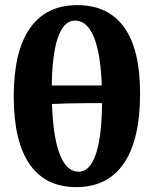

<svg xmlns="http://www.w3.org/2000/svg" viewBox="-20 -737 614 766"><path d="M284.2 9.5Q161.2 9.5 98 -82.1Q34.8 -173.7 34.8 -351.8Q34.8 -531.7 99.3 -624.1Q163.8 -716.5 288.5 -716.5Q412.1 -716.5 475.5 -627.8Q538.9 -539.2 538.9 -364.8Q538.9 -180.1 474.2 -85.3Q409.4 9.5 284.2 9.5ZM293.8 -52.1Q339.5 -52.1 363.3 -124.9Q387.2 -197.6 387.2 -339.1Q387.2 -495 359.8 -575Q332.4 -654.9 279 -654.9Q233.8 -654.9 210.1 -584.5Q186.5 -514.1 186.5 -377Q186.5 -217 213.7 -134.6Q240.9 -52.1 293.8 -52.1ZM157.5 -321.1V-395.9H420.3V-325.6Q375.6 -325.6 337.6 -325.6Q299.5 -325.6 257.8 -324.6Q216.1 -323.6 157.5 -321.1Z"/></svg>

Font: Vollkorn
Style: Regular
Weight: 400
Designer: Friedrich Althausen
Foundry: Friedrich Althausen
Version: Version 5.001